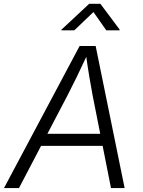

<svg xmlns="http://www.w3.org/2000/svg" viewBox="-38 -963 731 983"><path d="M-17.6 0 369.6 -727.5H451.7L600.1 0H530.3L436 -475.6Q429.2 -511.7 419.9 -566.4Q410.6 -621.1 400.4 -695.8H415Q381.8 -624 355.2 -569.6Q328.6 -515.1 308.1 -475.6L59.1 0ZM142.1 -216.3 152.3 -277.8H522L511.7 -216.3ZM342.3 -807.6H275.9L276.9 -811.5L418.5 -943.4H476.1L574.7 -811.5L573.7 -807.6H506.3L440.4 -901.4Z"/></svg>

Font: Inter Light
Style: Italic
Weight: 300
Italic angle: -9.3988°
Designer: Rasmus Andersson
Foundry: rsms
Version: Version 4.001;git-66647c0bb